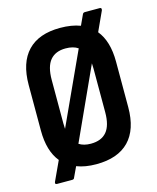

<svg xmlns="http://www.w3.org/2000/svg" viewBox="-113 -784 747 913"><g transform="rotate(-15 260.0 -327.5)"><path d="M54 50Q41 50 47 37L91 -58Q45 -114 45 -215V-439Q45 -549 99.5 -606Q154 -663 259 -663Q316 -663 358 -647L381 -697Q384 -705 393 -705H466Q477 -705 473 -692L429 -596Q475 -540 475 -439V-215Q475 -105 420 -48.5Q365 8 259 8Q204 8 163 -8L139 43Q137 50 128 50ZM157 -220Q157 -205 158 -193L320 -546Q297 -562 259 -562Q209 -562 183 -531Q157 -500 157 -434ZM259 -93Q311 -93 337 -124Q363 -155 363 -220V-434Q363 -448 362 -461L201 -108Q224 -93 259 -93Z"/></g></svg>

Font: Sofia Sans Condensed
Style: Bold
Weight: 700
Designer: Botio Nikoltchev, Ani Petrova
Foundry: lettersoup
Version: Version 4.101; ttfautohint (v1.8.4.7-5d5b)